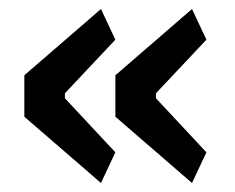

<svg xmlns="http://www.w3.org/2000/svg" viewBox="-20 -493 522 426"><path d="M204 -87 34 -234V-326L204 -473L236 -405L124 -286V-275L236 -155ZM406 -87 236 -234V-326L406 -473L438 -405L326 -286V-275L438 -155Z"/></svg>

Font: IBM Plex Sans Cond Medm
Style: Regular
Weight: 500
Width: 3
Designer: Mike Abbink, Paul van der Laan, Pieter van Rosmalen
Foundry: Bold Monday
Version: Version 1.3